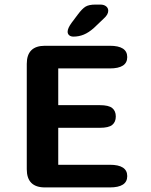

<svg xmlns="http://www.w3.org/2000/svg" viewBox="-20 -819 659 839"><path d="M536 -569.5Q536 -520 460 -520H234.5V-359.5H416Q455 -359.5 470.5 -346.8Q486 -334 486 -310Q486 -286 470.5 -273.2Q455 -260.5 416 -260.5H234.5V-99H460Q536 -99 536 -49.5Q536 0 460 0H176.5Q97 0 97 -79.5V-540Q97 -619 176.5 -619H460Q536 -619 536 -569.5ZM301 -659Q289.5 -659 282.5 -664.8Q275.5 -670.5 275.5 -680.5Q275.5 -695.5 293 -719.5L320 -755.5Q339 -781 353.8 -790Q368.5 -799 397.5 -799H418.5Q434 -799 443.5 -791.5Q453 -784 453 -772Q453 -755.5 434 -738.5L390.5 -697Q367.5 -676.5 346 -667.8Q324.5 -659 301 -659Z"/></svg>

Font: Sono Monospace SemiBold
Style: Regular
Weight: 600
Designer: Tyler Finck
Foundry: Tyler Finck
Version: Version 2.112